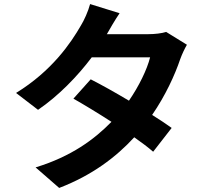

<svg xmlns="http://www.w3.org/2000/svg" viewBox="-20 -858 1040 944"><path d="M797 -701C775 -694 741 -690 710 -690H505L506 -691C518 -712 544 -758 568 -793L423 -838C414 -803 393 -757 378 -733C328 -646 235 -509 59 -401L167 -318C268 -387 361 -483 431 -576H718C703 -516 663 -434 614 -363C547 -403 479 -441 426 -468L341 -373C392 -344 460 -303 528 -259C445 -174 332 -89 155 -35L271 66C433 4 551 -86 640 -183C677 -157 709 -133 733 -112L824 -229C799 -247 765 -270 728 -293C794 -389 840 -490 866 -567C875 -592 888 -619 899 -638Z"/></svg>

Font: Noto Sans CJK KR Bold
Style: Regular
Weight: 700
Designer: Ryoko NISHIZUKA (kana & ideographs); Paul D. Hunt (Latin, Greek & Cyrillic); Wenlong ZHANG (bopomofo); Sandoll Communica
Foundry: Adobe Systems Incorporated
Version: Version 1.004;PS 1.004;hotconv 1.0.82;makeotf.lib2.5.63406